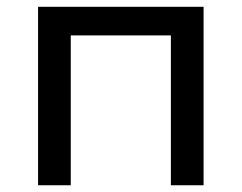

<svg xmlns="http://www.w3.org/2000/svg" viewBox="-20 -550 717 570"><path d="M93 -529.9H584.4V0H487.3V-469.1L510.7 -444.9H166.7L190.1 -469.1V0H93Z"/></svg>

Font: iiserrat Thin
Style: Regular
Weight: 100
Designer: Akira Ohta
Foundry: Akira Ohta
Version: Version 1.200;Glyphs 3.3.1 (3343)